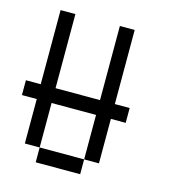

<svg xmlns="http://www.w3.org/2000/svg" viewBox="-97 -704 694 782"><g transform="rotate(15 250.0 -312.5)"><path d="M437.5 -250V-312.5H375V-625H312.5V-312.5H125V-625H62.5V-312.5H0V-250H62.5V-62.5H125V0H312.5V-62.5H125V-250H312.5V-62.5H375V-250Z"/></g></svg>

Font: Unifont
Style: Regular
Weight: 500
Version: Version 15.1.04